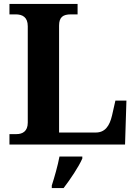

<svg xmlns="http://www.w3.org/2000/svg" viewBox="-20 -734 694 975"><path d="M28 0H615L622 -223H566L549 -148C536 -92 512 -61 466 -61H280V-604C280 -647 300 -661 340 -661H374V-714H28V-661H60C94 -661 121 -647 121 -601V-111C121 -67 94 -53 64 -53H28ZM243 208V221H303C336 178 380 113 398 71V61H282C274 105 256 168 243 208Z"/></svg>

Font: Noto Serif Malayalam
Style: Bold
Weight: 700
Designer: Indian type Foundry, Jelle Bosma, Monotype Design Team
Foundry: Monotype Imaging Inc.
Version: Version 2.104